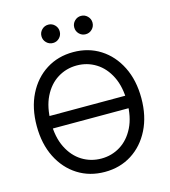

<svg xmlns="http://www.w3.org/2000/svg" viewBox="-134 -1044 1025 1160"><g transform="rotate(-15 378.0 -464.0)"><path d="M622.1 -402.3V-324.2H122.1V-402.3ZM378.4 10.7Q283.2 10.7 209.2 -36.1Q135.3 -83 93 -167.2Q50.8 -251.5 50.8 -363.3Q50.8 -475.6 93 -560.1Q135.3 -644.5 209.2 -691.4Q283.2 -738.3 378.4 -738.3Q473.1 -738.3 546.9 -691.4Q620.6 -644.5 662.8 -560.1Q705.1 -475.6 705.1 -363.3Q705.1 -251.5 662.8 -167.2Q620.6 -83 546.9 -36.1Q473.1 10.7 378.4 10.7ZM378.4 -72.8Q443.8 -72.8 497.8 -106.4Q551.8 -140.1 584 -204.8Q616.2 -269.5 616.2 -363.3Q616.2 -457.5 584 -522.5Q551.8 -587.4 497.8 -621.1Q443.8 -654.8 378.4 -654.8Q312.5 -654.8 258.3 -621.1Q204.1 -587.4 171.9 -522.5Q139.6 -457.5 139.6 -363.3Q139.6 -269.5 171.9 -204.8Q204.1 -140.1 258.3 -106.4Q312.5 -72.8 378.4 -72.8ZM481 -822.8Q457 -822.8 440.4 -839.6Q423.8 -856.4 423.8 -880.4Q423.8 -903.8 440.7 -920.7Q457.5 -937.5 481 -937.5Q504.4 -937.5 521.2 -920.7Q538.1 -903.8 538.1 -880.4Q538.1 -856.4 521.2 -839.6Q504.4 -822.8 481 -822.8ZM276.4 -822.8Q252.4 -822.8 235.6 -839.6Q218.8 -856.4 218.8 -880.4Q218.8 -903.8 235.6 -920.7Q252.4 -937.5 276.4 -937.5Q299.8 -937.5 316.4 -920.7Q333 -903.8 333 -880.4Q333 -856.4 316.4 -839.6Q299.8 -822.8 276.4 -822.8Z"/></g></svg>

Font: Inter 24pt
Style: Regular
Weight: 400
Designer: Rasmus Andersson
Foundry: rsms
Version: Version 4.001;git-66647c0bb